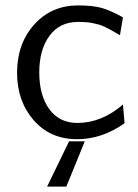

<svg xmlns="http://www.w3.org/2000/svg" viewBox="-20 -506 511 709"><path d="M154 183 235 16H293L225 183ZM43 -237Q43 -345 106.5 -415.5Q170 -486 268 -486Q322 -486 354.5 -477Q387 -468 434 -442L423 -376Q418 -379 403 -387.5Q388 -396 383.5 -398.5Q379 -401 366.5 -407Q354 -413 346 -415Q338 -417 325 -420Q312 -423 298.5 -424Q285 -425 268 -425Q200 -425 162.5 -373.5Q125 -322 125 -239Q125 -154 162 -103Q199 -52 266 -52Q355 -52 434 -120L440 -51Q357 8 265 8Q165 8 104 -62.5Q43 -133 43 -237Z"/></svg>

Font: Coval
Style: Light
Weight: 300
Foundry: Context Ltd
Version: Version 001.000